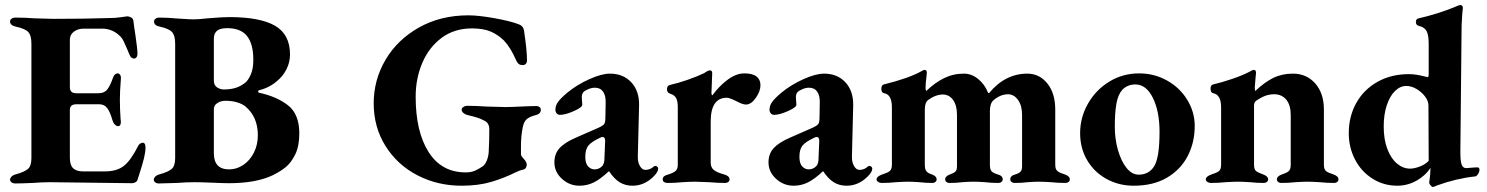

<svg xmlns="http://www.w3.org/2000/svg" viewBox="-20 -725 5916 764"><path d="M20 -10Q20 -16 25.5 -22Q31 -28 42 -31Q78 -41 91.5 -53Q105 -65 105 -96V-551Q105 -584 92.5 -597.5Q80 -611 43 -619Q20 -624 20 -640Q20 -646 26 -650.5Q32 -655 42 -655Q80 -655 119 -652Q171 -650 192 -650Q315 -650 408 -653Q439 -653 461 -656.5Q483 -660 486 -660Q494 -660 502 -655.5Q510 -651 511 -641Q513 -622 519 -584Q527 -530 527 -511Q527 -502 523 -497Q519 -492 514 -492Q501 -492 495 -508Q492 -515 484.5 -533Q477 -551 471.5 -562Q466 -573 459 -580Q428 -611 387 -611H312Q290 -611 274 -599Q258 -587 258 -567V-378Q258 -354 283 -354H371Q395 -354 406.5 -368.5Q418 -383 429 -414Q435 -433 449 -433Q454 -433 458 -427Q462 -421 461 -411Q457 -361 457 -330Q457 -288 460 -249L461 -241Q461 -223 450 -223Q443 -223 436.5 -230Q430 -237 427 -248Q418 -280 406.5 -295Q395 -310 376 -310H283Q258 -310 258 -287V-97Q258 -68 271 -55.5Q284 -43 311 -43H397Q445 -43 473 -65Q501 -87 530 -145Q537 -157 549 -157Q554 -157 556.5 -151.5Q559 -146 559 -138Q559 -120 553 -95.5Q547 -71 535 -34Q530 -20 527 -9Q525 -3 518.5 0.5Q512 4 505 4Q464 4 426 3Q216 0 179 0Q146 0 110 3Q62 5 41 5Q32 5 26 0.5Q20 -4 20 -10Z M592 -10Q592 -16 597.5 -22Q603 -28 614 -31Q650 -41 663.5 -53Q677 -65 677 -96V-551Q677 -584 664.5 -597.5Q652 -611 616 -619Q593 -623 593 -640Q593 -646 599 -650.5Q605 -655 614 -655Q648 -655 690 -651Q699 -651 716.5 -649.5Q734 -648 750 -648Q770 -648 806 -652Q863 -657 892 -657Q1015 -657 1074.5 -622.5Q1134 -588 1134 -508Q1134 -478 1120.5 -450.5Q1107 -423 1084 -404Q1053 -376 1011 -366Q1007 -365 1007 -361Q1007 -357 1011 -356Q1081 -341 1126 -306Q1171 -271 1171 -194Q1171 -143 1154.5 -110Q1138 -77 1117 -60Q1096 -43 1066 -28Q999 4 891 4Q870 4 826 2Q780 0 754 0Q721 0 683 3Q633 5 612 5Q603 5 597.5 0.5Q592 -4 592 -10ZM956 -396Q968 -406 978 -428.5Q988 -451 988 -487Q988 -550 963 -581.5Q938 -613 884 -613Q856 -613 843.5 -602.5Q831 -592 831 -571V-404Q831 -386 843.5 -377.5Q856 -369 871 -369Q896 -369 916.5 -375Q937 -381 956 -396ZM1006 -187Q1006 -260 956 -302Q945 -311 924.5 -317.5Q904 -324 877 -324Q859 -324 845 -315Q831 -306 831 -291V-115Q831 -51 892 -51Q922 -51 948.5 -69Q975 -87 990.5 -118Q1006 -149 1006 -187Z M1467 -314Q1467 -407 1514 -487Q1561 -567 1647 -615.5Q1733 -664 1844 -664Q1884 -664 1948 -652.5Q2012 -641 2045 -628Q2062 -622 2065 -604Q2077 -525 2077 -486Q2077 -476 2072.5 -471Q2068 -466 2060 -466Q2049 -466 2043 -471.5Q2037 -477 2033 -487Q2011 -537 1985 -564Q1963 -586 1933.5 -599Q1904 -612 1858 -612Q1788 -612 1737.5 -574.5Q1687 -537 1660.5 -475Q1634 -413 1634 -340Q1634 -201 1685.5 -120Q1737 -39 1833 -39Q1855 -39 1870.5 -46Q1886 -53 1902 -64Q1912 -72 1918.5 -90Q1925 -108 1925 -129Q1927 -163 1927 -211Q1927 -237 1905 -246Q1886 -257 1841 -267Q1832 -269 1824.5 -275Q1817 -281 1817 -289Q1817 -295 1824 -299.5Q1831 -304 1838 -304Q1875 -304 1917 -301Q1971 -299 1991 -299Q2011 -299 2051 -301Q2095 -303 2115 -303Q2122 -303 2127 -299Q2132 -295 2132 -288Q2132 -272 2112 -267Q2085 -260 2074.5 -249.5Q2064 -239 2060 -218Q2053 -184 2053 -143V-111Q2053 -104 2066 -91Q2076 -79 2076 -70Q2076 -62 2071.5 -56Q2067 -50 2057 -49Q2050 -48 2029 -38Q1985 -16 1934 -1Q1883 14 1817 14Q1721 14 1641 -27.5Q1561 -69 1514 -144Q1467 -219 1467 -314Z M2186 -79Q2186 -113 2206.5 -135.5Q2227 -158 2271 -177L2360 -216Q2380 -225 2384.5 -232Q2389 -239 2389 -258L2390 -315Q2391 -344 2380 -360Q2369 -376 2347 -376Q2335 -376 2321.5 -370.5Q2308 -365 2301 -358Q2295 -351 2295 -337Q2295 -330 2296 -322.5Q2297 -315 2297 -308Q2297 -298 2263.5 -283Q2230 -268 2208 -268Q2200 -268 2195 -274Q2190 -280 2190 -289Q2190 -305 2201 -320Q2212 -335 2237 -356Q2276 -388 2325 -410Q2374 -432 2407 -432Q2460 -432 2492 -397.5Q2524 -363 2523 -306L2518 -104Q2517 -81 2526 -65Q2535 -49 2548 -49Q2567 -49 2581 -62Q2584 -65 2587 -65Q2592 -65 2595.5 -61.5Q2599 -58 2599 -54Q2599 -41 2581 -23Q2544 14 2497 14Q2468 14 2446 0.5Q2424 -13 2404 -43H2402Q2369 -12 2342.5 1Q2316 14 2286 14Q2246 14 2216 -13.5Q2186 -41 2186 -79ZM2378 -66Q2385 -77 2385 -92L2388 -164Q2388 -180 2378 -180Q2373 -180 2366 -176Q2334 -161 2321.5 -146Q2309 -131 2309 -101Q2309 -75 2320 -63Q2331 -51 2346 -51Q2365 -51 2378 -66Z M2617 -11Q2617 -19 2622.5 -23.5Q2628 -28 2640 -31Q2662 -38 2669.5 -46Q2677 -54 2677 -69V-299Q2677 -322 2670.5 -334.5Q2664 -347 2647 -352Q2634 -356 2634 -370Q2634 -384 2646 -387Q2678 -394 2716.5 -407.5Q2755 -421 2782 -434Q2797 -445 2805 -445Q2814 -445 2814 -434L2811 -355Q2811 -346 2815 -346Q2841 -382 2875 -407.5Q2909 -433 2942 -433Q2975 -433 2990.5 -420.5Q3006 -408 3006 -386Q3006 -362 2987.5 -335.5Q2969 -309 2948 -309Q2935 -309 2909 -323Q2905 -325 2892.5 -330.5Q2880 -336 2872 -336Q2808 -336 2808 -241V-78Q2808 -59 2820 -49Q2832 -39 2861 -31Q2883 -25 2883 -11Q2883 -5 2878 -1Q2873 3 2866 3Q2834 3 2802 0Q2762 -2 2746 -2Q2729 -2 2695 0Q2668 3 2637 3Q2628 3 2622.5 -0.5Q2617 -4 2617 -11Z M3038 -79Q3038 -113 3058.5 -135.5Q3079 -158 3123 -177L3212 -216Q3232 -225 3236.5 -232Q3241 -239 3241 -258L3242 -315Q3243 -344 3232 -360Q3221 -376 3199 -376Q3187 -376 3173.5 -370.5Q3160 -365 3153 -358Q3147 -351 3147 -337Q3147 -330 3148 -322.5Q3149 -315 3149 -308Q3149 -298 3115.5 -283Q3082 -268 3060 -268Q3052 -268 3047 -274Q3042 -280 3042 -289Q3042 -305 3053 -320Q3064 -335 3089 -356Q3128 -388 3177 -410Q3226 -432 3259 -432Q3312 -432 3344 -397.5Q3376 -363 3375 -306L3370 -104Q3369 -81 3378 -65Q3387 -49 3400 -49Q3419 -49 3433 -62Q3436 -65 3439 -65Q3444 -65 3447.5 -61.5Q3451 -58 3451 -54Q3451 -41 3433 -23Q3396 14 3349 14Q3320 14 3298 0.5Q3276 -13 3256 -43H3254Q3221 -12 3194.5 1Q3168 14 3138 14Q3098 14 3068 -13.5Q3038 -41 3038 -79ZM3230 -66Q3237 -77 3237 -92L3240 -164Q3240 -180 3230 -180Q3225 -180 3218 -176Q3186 -161 3173.5 -146Q3161 -131 3161 -101Q3161 -75 3172 -63Q3183 -51 3198 -51Q3217 -51 3230 -66Z M3468 -11Q3468 -23 3491 -31Q3511 -37 3520 -44Q3529 -51 3529 -69V-298Q3529 -349 3498 -354Q3487 -356 3487 -372Q3487 -386 3497 -389Q3598 -414 3647 -442Q3649 -443 3652.5 -445Q3656 -447 3659 -447Q3668 -447 3668 -436L3666 -414Q3665 -407 3664 -397.5Q3663 -388 3663 -376Q3663 -366 3665 -364H3667Q3700 -396 3736.5 -414Q3773 -432 3816 -432Q3846 -432 3872.5 -410.5Q3899 -389 3912 -355H3916Q3980 -432 4068 -432Q4116 -432 4147.5 -393Q4179 -354 4179 -289V-69Q4179 -51 4188 -44Q4197 -37 4217 -31Q4237 -24 4237 -11Q4237 -5 4232 -1Q4227 3 4220 3Q4190 3 4163 0Q4131 -2 4114 -2Q4097 -2 4069 0Q4047 3 4017 3Q4010 3 4005 -1Q4000 -5 4000 -11Q4000 -26 4020 -31Q4034 -35 4040.5 -41.5Q4047 -48 4047 -63V-268Q4047 -304 4031.5 -326.5Q4016 -349 3992 -350Q3961 -350 3933 -326Q3919 -313 3919 -284V-69Q3919 -50 3926 -43Q3933 -36 3950 -31Q3970 -26 3970 -11Q3970 -5 3965 -1Q3960 3 3953 3Q3924 3 3900 0Q3870 -2 3854 -2Q3837 -2 3809 0Q3787 3 3757 3Q3751 3 3746 -1Q3741 -5 3741 -11Q3741 -24 3760 -31Q3775 -36 3781.5 -42Q3788 -48 3788 -63V-268Q3788 -305 3773 -326.5Q3758 -348 3733 -349Q3703 -349 3673 -327Q3660 -317 3660 -288V-69Q3660 -52 3666 -44Q3672 -36 3688 -31Q3707 -24 3707 -11Q3707 -5 3702 -1Q3697 3 3691 3Q3662 3 3639 0Q3609 -2 3593 -2Q3576 -2 3544 0Q3519 3 3488 3Q3481 3 3474.5 -1Q3468 -5 3468 -11Z M4278 -195Q4278 -258 4309.5 -313Q4341 -368 4394.5 -400.5Q4448 -433 4513 -433Q4573 -433 4624 -404.5Q4675 -376 4704.5 -327.5Q4734 -279 4734 -224Q4734 -158 4706 -104Q4678 -50 4623.5 -18Q4569 14 4491 14Q4432 14 4383 -13Q4334 -40 4306 -87.5Q4278 -135 4278 -195ZM4573 -64Q4594 -99 4594 -200Q4594 -282 4567.5 -335.5Q4541 -389 4498 -389Q4467 -389 4446 -368Q4429 -349 4422.5 -313Q4416 -277 4416 -220Q4416 -172 4428.5 -128Q4441 -84 4462.5 -57Q4484 -30 4511 -30Q4552 -30 4573 -64Z M4778 -11Q4778 -23 4801 -31Q4821 -37 4830 -44Q4839 -51 4839 -69V-298Q4839 -348 4808 -354Q4797 -356 4797 -372Q4797 -386 4807 -389Q4842 -397 4883 -411Q4924 -425 4951 -439Q4964 -447 4969 -447Q4978 -447 4978 -435L4976 -415Q4973 -379 4973 -378Q4973 -365 4975 -363Q5012 -398 5046.5 -415Q5081 -432 5125 -432Q5179 -432 5213.5 -393Q5248 -354 5248 -289V-69Q5248 -51 5257 -44Q5266 -37 5286 -31Q5306 -24 5306 -11Q5306 -5 5301 -1Q5296 3 5289 3Q5259 3 5232 0Q5200 -2 5183 -2Q5166 -2 5134 0Q5109 3 5078 3Q5071 3 5066 -1Q5061 -5 5061 -11Q5061 -24 5081 -31Q5100 -37 5108 -44Q5116 -51 5116 -69V-268Q5116 -306 5099 -327.5Q5082 -349 5052 -350Q5031 -350 5014 -343.5Q4997 -337 4978 -324Q4970 -317 4970 -305V-69Q4970 -51 4978 -44.5Q4986 -38 5006 -31Q5026 -24 5026 -11Q5026 -5 5021 -1Q5016 3 5009 3Q4979 3 4955 0Q4923 -2 4907 -2Q4890 -2 4856 0Q4829 3 4798 3Q4791 3 4784.5 -1Q4778 -5 4778 -11Z M5857 -59Q5863 -59 5865 -57Q5867 -55 5867 -49Q5867 -41 5861 -32Q5855 -23 5850 -23Q5775 -15 5698 13Q5686 19 5681 19Q5678 19 5672.5 12.5Q5667 6 5667 2Q5672 -33 5672 -51V-57Q5651 -25 5615.5 -5.5Q5580 14 5540 14Q5486 14 5441.5 -14Q5397 -42 5372 -90Q5347 -138 5347 -195Q5347 -262 5377 -315.5Q5407 -369 5461.5 -399.5Q5516 -430 5586 -430Q5614 -430 5648 -421L5661 -418Q5665 -418 5665 -431V-550Q5665 -586 5656.5 -601.5Q5648 -617 5626 -622Q5614 -625 5614 -637Q5614 -650 5625 -652Q5661 -660 5700.5 -672.5Q5740 -685 5766 -696Q5786 -705 5790 -705Q5801 -705 5801 -693Q5800 -689 5798.5 -669.5Q5797 -650 5796 -624L5791 -120Q5791 -85 5796 -70.5Q5801 -56 5814 -56L5853 -59ZM5801 -693ZM5665 -85 5664 -306Q5664 -323 5650.5 -341Q5637 -359 5616.5 -371Q5596 -383 5576 -383Q5552 -383 5531.5 -363.5Q5511 -344 5498.5 -307Q5486 -270 5486 -222Q5486 -170 5500.5 -132Q5515 -94 5539 -74Q5563 -54 5591 -54Q5608 -54 5630 -62.5Q5652 -71 5665 -85Z"/></svg>

Font: EB Garamond
Style: Bold
Weight: 700
Designer: Georg Duffner and Octavio Pardo
Foundry: Georg Duffner
Version: Version 1.000; ttfautohint (v1.6)